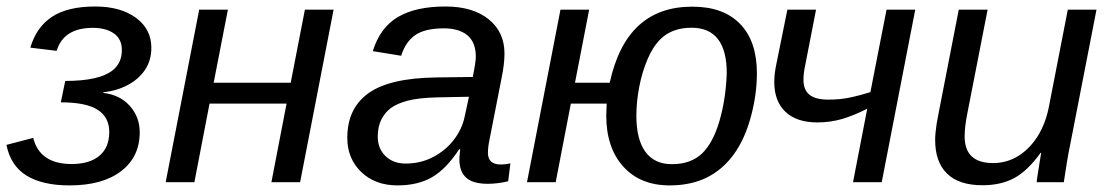

<svg xmlns="http://www.w3.org/2000/svg" viewBox="-26 -558 3398 588"><path d="M187 9.8Q104.5 9.8 55.7 -20Q6.8 -49.8 -6.3 -114.3L75.7 -135.7Q95.7 -55.7 193.4 -55.7Q248.5 -55.7 278.6 -81.1Q308.6 -106.4 308.6 -153.8Q308.6 -199.2 272.9 -221.9Q237.3 -244.6 160.2 -244.6L173.8 -310.1Q279.3 -310.1 319.8 -343.3Q347.2 -365.7 347.2 -404.8Q347.2 -438.5 322.8 -455.6Q298.3 -472.7 258.3 -472.7Q168.9 -472.7 147.5 -402.3L66.9 -412.1Q85.4 -475.1 133.3 -506.6Q181.2 -538.1 265.6 -538.1Q343.3 -538.1 390.4 -503.4Q437.5 -468.8 437.5 -411.6Q437.5 -373.5 418.5 -344.7Q399.4 -315.9 365.7 -297.9Q332 -279.8 290.5 -275.4V-273.4Q341.3 -267.6 371.6 -233.6Q401.9 -199.7 401.9 -152.8Q401.9 -77.6 345 -33.9Q288.1 9.8 187 9.8Z M615.7 -240.7 569.3 0H481.4L584 -528.3H671.9L628.4 -304.7H864.3L907.7 -528.3H995.6L893.1 0H805.2L851.6 -240.7Z M1467.8 4.9Q1422.4 4.9 1401.6 -13.9Q1380.9 -32.7 1380.9 -69.8Q1380.9 -77.6 1381.8 -85.4Q1382.8 -93.3 1383.3 -101.1H1380.4Q1339.8 -39.6 1296.4 -14.9Q1252.9 9.8 1191.4 9.8Q1123 9.8 1080.3 -31.2Q1037.6 -72.3 1037.6 -135.7Q1037.6 -226.1 1102.3 -272.5Q1167 -318.8 1308.6 -320.8L1421.9 -322.3Q1431.2 -368.7 1431.2 -384.3Q1431.2 -428.7 1405.3 -450Q1379.4 -471.2 1333.5 -471.2Q1275.4 -471.2 1245.6 -450.4Q1215.8 -429.7 1202.6 -387.2L1115.7 -401.4Q1137.7 -473.1 1192.1 -505.6Q1246.6 -538.1 1338.4 -538.1Q1421.9 -538.1 1470.5 -499Q1519 -460 1519 -394Q1519 -361.8 1509.8 -317.4L1473.6 -132.8Q1468.3 -108.4 1468.3 -89.8Q1468.3 -71.8 1478.3 -63Q1488.3 -54.2 1507.8 -54.2Q1522 -54.2 1537.1 -57.6L1530.3 -2.9Q1514.2 1 1498.5 2.9Q1482.9 4.9 1467.8 4.9ZM1130.9 -139.6Q1130.9 -103 1154.5 -80.1Q1178.2 -57.1 1215.8 -57.1Q1263.2 -57.1 1301.3 -77.6Q1339.4 -97.7 1364.3 -130.4Q1389.2 -163.1 1397 -200.7L1410.2 -261.7L1313 -259.8Q1254.9 -258.3 1221.9 -249.5Q1189 -240.7 1170.4 -226.6Q1152.3 -212.9 1141.6 -191.4Q1130.9 -169.9 1130.9 -139.6Z M2292 -333.5Q2292 -269.5 2273.9 -201.7Q2255.9 -133.8 2221.7 -85.9Q2187.5 -38.6 2138.7 -14.4Q2089.8 9.8 2024.9 9.8Q1934.6 9.8 1882.6 -48.1Q1830.6 -106 1830.6 -204.6L1832 -240.7H1722.2L1675.8 0H1587.9L1690.4 -528.3H1778.3L1734.9 -304.7H1841.3Q1866.7 -421.4 1929.7 -479.5Q1992.7 -537.6 2094.2 -537.6Q2189.5 -537.6 2240.7 -484.6Q2292 -431.6 2292 -333.5ZM2199.7 -333.5Q2199.7 -473.1 2091.8 -473.1Q2032.7 -473.1 1997.1 -438.5Q1973.6 -415.5 1957 -376.5Q1940.4 -337.4 1931.6 -291.7Q1922.9 -246.1 1922.9 -203.1Q1922.9 -131.3 1950.4 -93.3Q1978 -55.2 2031.7 -55.2Q2089.8 -55.2 2124.5 -88.4Q2158.2 -121.6 2177.5 -188Q2196.8 -254.4 2199.7 -333.5Z M2776.9 -528.3 2674.3 0H2586.4L2629.9 -225.1Q2589.8 -204.6 2553.5 -193.8Q2517.1 -183.1 2477.1 -183.1Q2413.6 -183.1 2379.4 -215.6Q2345.2 -248 2345.2 -307.1Q2345.2 -333 2352.1 -364.3L2385.3 -528.3H2473.1L2440.4 -360.4Q2434.6 -334 2434.6 -314Q2434.6 -282.2 2453.4 -267.6Q2472.2 -252.9 2510.3 -252.9Q2528.8 -252.9 2546.9 -254.6Q2564.9 -256.3 2587.2 -261.5Q2609.4 -266.6 2639.6 -275.9L2689 -528.3Z M3161.1 -90.3Q3120.6 -34.2 3079.8 -12.5Q3039.1 9.3 2982.9 9.3Q2910.6 9.3 2874.3 -26.4Q2837.9 -62 2837.9 -129.4Q2837.9 -140.1 2839.1 -152.3Q2840.3 -164.6 2842.5 -179Q2844.7 -193.4 2848.1 -209.5L2910.2 -528.3H2998.5L2937 -213.4Q2928.2 -170.4 2928.2 -140.1Q2928.2 -58.6 3015.6 -58.6Q3056.6 -58.6 3091.6 -79.8Q3126.5 -101.1 3151.4 -140.1Q3176.3 -179.2 3186.5 -232.4L3244.1 -528.3H3332L3251 -112.8Q3246.1 -89.8 3241.5 -61.5Q3236.8 -33.2 3231.9 0H3148.9Q3148.9 -3.9 3151.4 -20.5Q3153.8 -37.1 3157.2 -57.1Q3160.6 -77.1 3162.6 -90.3Z"/></svg>

Font: Arimo
Style: Italic
Weight: 400
Italic angle: -12°
Designer: Steve Matteson
Foundry: Monotype Imaging Inc.
Version: Version 1.33